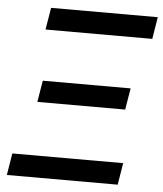

<svg xmlns="http://www.w3.org/2000/svg" viewBox="-52 -769 691 815"><g transform="rotate(5 293.5 -361.5)"><path d="M7.5 0 22.7 -93H495L479.8 0ZM117.2 -629.3 132.8 -723H587.4L572.1 -629.3ZM109.4 -320.3 124.6 -411.9H498.9L483.7 -320.3Z"/></g></svg>

Font: Inter UI Medium
Style: Italic
Weight: 500
Italic angle: 9.39999°
Designer: Rasmus Andersson
Foundry: rsms
Version: 3.2;8d6f07862